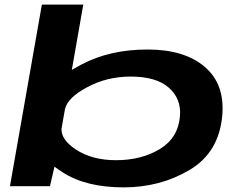

<svg xmlns="http://www.w3.org/2000/svg" viewBox="-20 -805 1059 830"><path d="M23 0 161 -785H340L290.5 -503Q309.5 -514 332 -526Q454.5 -591 618 -591Q776.5 -591 864.2 -516.8Q952 -442.5 941 -308Q927.5 -146.5 800.2 -70.8Q673 5 514.5 5Q351.5 5 251 -60Q231 -73 215.5 -84.5L196 0ZM261 -334 246 -249Q243.5 -201.5 307.5 -159Q377.5 -112.5 481.5 -112.5Q591.5 -112.5 671 -160.8Q750.5 -209 758 -303.5Q764 -378.5 709.5 -426.2Q655 -474 545 -474Q441 -474 355 -427Q273 -383 261 -334Z"/></svg>

Font: Anybody UltraExpanded SemiBold
Style: Italic
Weight: 600
Width: 9
Italic angle: -10°
Designer: Tyler Finck
Foundry: Etcetera Type Company
Version: Version 1.010; ttfautohint (v1.8.3) -l 8 -r 50 -G 200 -x 14 